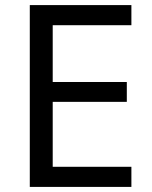

<svg xmlns="http://www.w3.org/2000/svg" viewBox="-20 -734 596 754"><path d="M496 0H97V-714H496V-635H187V-412H478V-334H187V-79H496Z"/></svg>

Font: Noto Sans Anatolian Hieroglyphs
Style: Regular
Weight: 400
Designer: Monotype Design Team
Foundry: Monotype Imaging Inc.
Version: Version 2.001; ttfautohint (v1.8.4.7-5d5b)